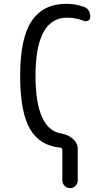

<svg xmlns="http://www.w3.org/2000/svg" viewBox="-20 -760 540 1000"><path d="M293 8.8Q187.5 -1 136.2 -88.4Q85 -175.8 85 -365.2Q85 -562.5 145.5 -651.4Q206.1 -740.2 325.2 -740.2Q372.1 -740.2 416 -724.6Q450.2 -712.9 450.2 -671.9Q450.2 -659.2 439.5 -652.8Q428.7 -646.5 417 -651.4Q374 -668 330.1 -668Q165 -668 165 -365.2Q165 -85.9 299.8 -64.5Q335 -58.6 359.9 -36.6Q384.8 -14.6 384.8 15.6V179.7Q384.8 195.3 373.5 207.5Q362.3 219.7 345.2 219.7Q328.1 219.7 316.4 208Q304.7 196.3 304.7 179.7V21.5Q304.7 10.7 293 8.8Z"/></svg>

Font: Rounded-X Mgen+ 1m regular
Style: Regular
Weight: 400
Designer: [Source Han Sans]
Ryoko NISHIZUKA  (kana & ideographs); Paul D. Hunt (Latin, Greek & Cyrillic); Wenlong ZHANG  (bopomofo
Version: Version 1.059.20150602